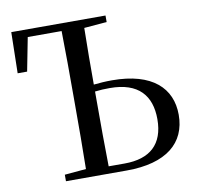

<svg xmlns="http://www.w3.org/2000/svg" viewBox="-81 -816 923 899"><g transform="rotate(-10 380.5 -366.0)"><path d="M161 0H450C639 0 735 -81 735 -215C735 -341 647 -428 455 -428C424 -428 396 -426 368 -423C368 -508 368 -600 370 -692L478 -701V-732H30L26 -537H71L102 -696H263C265 -596 265 -494 265 -392V-339C265 -239 265 -140 263 -40L161 -31ZM368 -390C391 -393 414 -394 439 -394C575 -394 633 -324 633 -212C633 -93 567 -34 446 -34H370C368 -134 368 -237 368 -339Z"/></g></svg>

Font: Noto Serif JP Medium
Style: Regular
Weight: 500
Designer: Ryoko NISHIZUKA 西塚涼子 (kana & ideographs); Frank Grießhammer (Latin, Greek & Cyrillic); Wenlong ZHANG 张文龙 (bopomofo); San
Foundry: Adobe
Version: Version 2.001;hotconv 1.1.0;makeotfexe 2.6.0